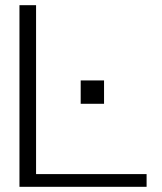

<svg xmlns="http://www.w3.org/2000/svg" viewBox="-20 -720 625 740"><path d="M55 0V-700H119V-49H545V0ZM291 -320V-410H381V-320Z"/></svg>

Font: Panamera
Style: Regular
Weight: 400
Designer: Bastien Sozeau
Foundry: NBR — Bastien Sozeau
Version: Version 3.002; ttfautohint (v1.8.4.7-5d5b);gftools[0.9.33]